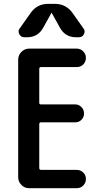

<svg xmlns="http://www.w3.org/2000/svg" viewBox="-20 -985 540 1005"><path d="M107.4 -790Q89.8 -790 81.1 -806.2Q72.3 -822.3 83 -835.9L141.6 -918.9Q174.8 -964.8 232.4 -964.8H267.6Q324.2 -964.8 358.4 -918.9L417 -835.9Q427.7 -822.3 419.4 -806.2Q411.1 -790 392.6 -790H377.9Q321.3 -790 293.9 -839.8L251 -917Q251 -918 250 -918Q249 -918 249 -917L206.1 -839.8Q178.7 -790 122.1 -790ZM131.8 0Q108.4 0 91.8 -17.1Q75.2 -34.2 75.2 -56.6V-672.9Q75.2 -696.3 92.3 -713.4Q109.4 -730.5 131.8 -730.5H381.8Q401.4 -730.5 415.5 -716.3Q429.7 -702.1 429.7 -682.1Q429.7 -662.1 416 -647.9Q402.3 -633.8 381.8 -633.8H194.3Q186.5 -633.8 185.5 -626V-446.3Q185.5 -438.5 194.3 -438.5H374Q392.6 -438.5 406.2 -424.8Q419.9 -411.1 419.9 -390.6Q419.9 -372.1 406.7 -358.4Q393.6 -344.7 374 -344.7H194.3Q186.5 -344.7 185.5 -335.9V-105.5Q185.5 -96.7 194.3 -95.7H381.8Q401.4 -95.7 415.5 -82Q429.7 -68.4 429.7 -48.3Q429.7 -28.3 416 -14.2Q402.3 0 381.8 0Z"/></svg>

Font: Rounded Mgen+ 1m medium
Style: Regular
Weight: 500
Designer: [Source Han Sans]
Ryoko NISHIZUKA  (kana & ideographs); Paul D. Hunt (Latin, Greek & Cyrillic); Wenlong ZHANG  (bopomofo
Version: Version 1.059.20150602